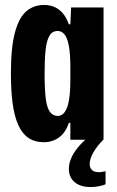

<svg xmlns="http://www.w3.org/2000/svg" viewBox="-20 -564 474 775"><path d="M157 10Q120 10 94.5 -7.5Q69 -25 53.5 -60Q38 -95 31 -146.5Q24 -198 24 -267Q24 -375 41 -435.5Q58 -496 88 -520Q118 -544 157 -544Q183 -544 202.5 -534.5Q222 -525 235.5 -508Q249 -491 258 -466H264L267 -534H398V0H264V-68H258Q245 -29 218.5 -9.5Q192 10 157 10ZM213 -96Q230 -96 241.5 -112Q253 -128 258.5 -160.5Q264 -193 264 -242V-292Q264 -346 258 -378.5Q252 -411 240.5 -425Q229 -439 213 -439Q191 -439 179.5 -419.5Q168 -400 164 -361.5Q160 -323 160 -267Q160 -206 164.5 -168Q169 -130 181 -113Q193 -96 213 -96ZM346 191Q305 191 281.5 171.5Q258 152 258 117Q258 97 267 75.5Q276 54 293.5 32.5Q311 11 335 -10H395L397 0Q372 25 357 51Q342 77 342 98Q342 112 350.5 121.5Q359 131 380 131Q387 131 393.5 129.5Q400 128 406 127V180Q397 184 380.5 187.5Q364 191 346 191Z"/></svg>

Font: Mona Sans Condensed
Style: Bold
Weight: 700
Width: 3
Designer: Deni Anggara
Foundry: GitHub
Version: Version 2.000